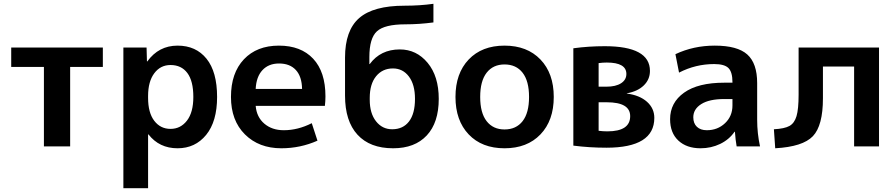

<svg xmlns="http://www.w3.org/2000/svg" viewBox="-20 -770 4713 1010"><path d="M521 -418H349V0H211V-418H39V-520H521Z M997 -260Q997 -344 965.5 -386Q934 -428 877 -428Q824 -428 791.5 -384.5Q759 -341 759 -265V-255Q759 -177 791.5 -134.5Q824 -92 877 -92Q930 -92 963.5 -135.5Q997 -179 997 -260ZM1122 -260Q1122 -131 1064.5 -60.5Q1007 10 914 10Q818 10 761 -63H759V220H629V-520H751L753 -447H755Q815 -530 914 -530Q1011 -530 1066.5 -461Q1122 -392 1122 -260Z M1325 -302H1569Q1568 -367 1536.5 -401.5Q1505 -436 1448 -436Q1393 -436 1360.5 -401Q1328 -366 1325 -302ZM1325 -213Q1330 -154 1370.5 -119.5Q1411 -85 1473 -85Q1547 -85 1620 -122L1650 -30Q1560 10 1460 10Q1342 10 1268.5 -63Q1195 -136 1195 -260Q1195 -386 1263 -458Q1331 -530 1447 -530Q1563 -530 1627.5 -461Q1692 -392 1692 -263Q1692 -238 1689 -213Z M2048 10Q1926 10 1860.5 -61.5Q1795 -133 1795 -267V-467Q1795 -610 1869.5 -675Q1944 -740 2108 -740Q2189 -740 2260 -750V-652Q2185 -642 2112 -642Q2003 -642 1963 -605.5Q1923 -569 1923 -470V-433H1925Q1982 -510 2083 -510Q2171 -510 2229.5 -439.5Q2288 -369 2288 -250Q2288 -125 2225 -57.5Q2162 10 2048 10ZM2163 -250Q2163 -325 2131 -367.5Q2099 -410 2047 -410Q1992 -410 1958.5 -369Q1925 -328 1925 -255V-245Q1925 -174 1958 -132Q1991 -90 2043 -90Q2100 -90 2131.5 -131Q2163 -172 2163 -250Z M2445.5 -457Q2515 -530 2634 -530Q2753 -530 2823 -457Q2893 -384 2893 -260Q2893 -136 2823 -63Q2753 10 2634 10Q2515 10 2445.5 -63Q2376 -136 2376 -260Q2376 -384 2445.5 -457ZM2634 -89Q2695 -89 2729 -132.5Q2763 -176 2763 -260Q2763 -344 2729 -387.5Q2695 -431 2634 -431Q2574 -431 2540 -387.5Q2506 -344 2506 -260Q2506 -176 2540 -132.5Q2574 -89 2634 -89Z M3129 -82Q3152 -79 3175 -79Q3295 -79 3295 -159Q3295 -232 3172 -232H3129ZM3129 -314H3170Q3219 -314 3247 -332Q3275 -350 3275 -381Q3275 -441 3172 -441Q3150 -441 3129 -438ZM3422 -150Q3422 7 3170 7Q3081 7 2996 -4V-516Q3076 -527 3161 -527Q3399 -527 3399 -397Q3399 -352 3366.5 -320.5Q3334 -289 3277 -279V-278Q3345 -269 3383.5 -234.5Q3422 -200 3422 -150Z M3740 -530Q3859 -530 3911 -483.5Q3963 -437 3963 -333V-140Q3963 -69 3978 0H3855Q3849 -33 3846 -77H3844Q3816 -36 3768.5 -13Q3721 10 3665 10Q3592 10 3548.5 -30.5Q3505 -71 3505 -143Q3505 -230 3578.5 -282.5Q3652 -335 3790 -335H3833V-338Q3833 -391 3812 -412Q3791 -433 3737 -433Q3639 -433 3552 -388L3533 -485Q3628 -530 3740 -530ZM3627 -153Q3627 -121 3646 -103Q3665 -85 3698 -85Q3755 -85 3794 -122Q3833 -159 3833 -215V-249H3790Q3711 -249 3669 -222.5Q3627 -196 3627 -153Z M4604 0H4473V-420H4309V-253Q4309 -109 4256 -53.5Q4203 2 4058 10L4051 -90Q4107 -93 4133 -107.5Q4159 -122 4170 -159Q4181 -196 4181 -272V-520H4604Z"/></svg>

Font: Mplus 1p Bold
Style: Bold
Weight: 700
Version: Version 1.061